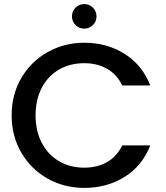

<svg xmlns="http://www.w3.org/2000/svg" viewBox="-20 -913 813 939"><path d="M392 -704Q503 -704 589.5 -649.5Q676 -595 715 -495H578Q551 -550 503 -577Q455 -604 392 -604Q323 -604 269 -573Q215 -542 184.5 -484Q154 -426 154 -349Q154 -272 184.5 -214Q215 -156 269 -124.5Q323 -93 392 -93Q455 -93 503 -120Q551 -147 578 -202H715Q676 -102 589.5 -48Q503 6 392 6Q294 6 213 -39.5Q132 -85 84.5 -166Q37 -247 37 -349Q37 -451 84.5 -532Q132 -613 213.5 -658.5Q295 -704 392 -704ZM332 -833Q332 -858 349.5 -875.5Q367 -893 392 -893Q417 -893 434.5 -875.5Q452 -858 452 -833Q452 -808 434.5 -790.5Q417 -773 392 -773Q367 -773 349.5 -790.5Q332 -808 332 -833Z"/></svg>

Font: Poppins-Tabular Medium
Style: Regular
Weight: 500
Designer: Ninad Kale (Devanagari), Jonny Pinhorn (Latin)
Foundry: Indian Type Foundry
Version: Version 4.004